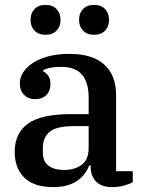

<svg xmlns="http://www.w3.org/2000/svg" viewBox="-20 -752 593 784"><path d="M197 12Q119 12 79.5 -26.5Q40 -65 40 -132Q40 -208 94 -247Q148 -286 270 -286H342V-354Q342 -415 315 -447Q288 -479 230 -479Q181 -479 156 -465V-461Q167 -456 176.5 -443.5Q186 -431 186 -409Q186 -381 169.5 -364Q153 -347 122 -347Q96 -347 78.5 -364.5Q61 -382 61 -412Q61 -435 74.5 -456.5Q88 -478 114 -495Q140 -512 177.5 -522Q215 -532 264 -532Q358 -532 406 -488Q454 -444 454 -365V-53H522V-8Q508 0 486 6Q464 12 439 12Q393 12 371.5 -11.5Q350 -35 350 -72V-77H345Q338 -60 327 -44.5Q316 -29 298.5 -16Q281 -3 256 4.5Q231 12 197 12ZM241 -58Q285 -58 313.5 -79Q342 -100 342 -148V-237H282Q211 -237 183 -214Q155 -191 155 -148V-129Q155 -93 178 -75.5Q201 -58 241 -58ZM166 -610Q137 -610 121 -627Q105 -644 105 -669V-673Q105 -698 121 -715Q137 -732 166 -732Q195 -732 211 -715Q227 -698 227 -673V-669Q227 -644 211 -627Q195 -610 166 -610ZM364 -610Q335 -610 319 -627Q303 -644 303 -669V-673Q303 -698 319 -715Q335 -732 364 -732Q393 -732 409 -715Q425 -698 425 -673V-669Q425 -644 409 -627Q393 -610 364 -610Z"/></svg>

Font: IBM Plex Serif Medm
Style: Regular
Weight: 500
Designer: Mike Abbink, Paul van der Laan, Pieter van Rosmalen
Foundry: Bold Monday
Version: Version 3.001